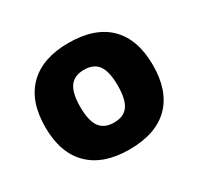

<svg xmlns="http://www.w3.org/2000/svg" viewBox="-102 -860 698 675"><g transform="rotate(-30 246.5 -522.0)"><path d="M246 -306Q141 -306 84.5 -361.5Q28 -417 28 -522Q28 -627 84.5 -682.5Q141 -738 246 -738Q353 -738 409 -682.5Q465 -627 465 -522Q465 -417 409 -361.5Q353 -306 246 -306ZM246 -415Q286 -415 304 -440.5Q322 -466 322 -522Q322 -578 304 -603.5Q286 -629 246 -629Q207 -629 188.5 -603.5Q170 -578 170 -522Q170 -466 188.5 -440.5Q207 -415 246 -415Z"/></g></svg>

Font: M PLUS 1 Thin ExtraBold
Style: Regular
Weight: 800
Version: Version 1.001